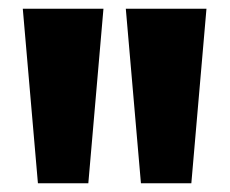

<svg xmlns="http://www.w3.org/2000/svg" viewBox="-20 -828 524 438"><path d="M66.5 -410 32 -808H216L181.5 -410ZM301.5 -410 267 -808H451L416.5 -410Z"/></svg>

Font: Encode Sans XBd
Style: Regular
Weight: 800
Designer: Multiple Designers
Foundry: Impallari Type
Version: Version 3.002; ttfautohint (v1.8.3) -l 8 -r 50 -G 200 -x 14 